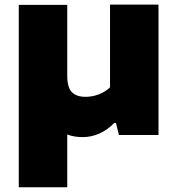

<svg xmlns="http://www.w3.org/2000/svg" viewBox="-20 -568 750 808"><path d="M647 -548.5V0H480.5L468 -50.5H460.5Q433.5 -22 399.2 -6.5Q365 9 328 9Q291.5 9 263 -2V220H59V-547.5H263V-248.5Q263 -200.5 282.2 -180.5Q301.5 -160.5 340 -160.5Q369 -160.5 396.5 -171.2Q424 -182 443 -200.5V-548.5Z"/></svg>

Font: Encode Sans Expanded ExtraBold
Style: Regular
Weight: 800
Width: 7
Designer: Multiple Designers
Foundry: Impallari Type
Version: Version 2.000